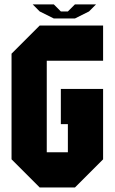

<svg xmlns="http://www.w3.org/2000/svg" viewBox="-20 -832 509 852"><path d="M437.5 -718.8V-562.5H187.5V-156.2H281.2V-281.2H250V-437.5H437.5V-125L312.5 0H156.2L31.2 -125V-593.8L156.2 -718.8ZM156.2 -781.2 125 -812.5H218.8L250 -781.2H281.2L312.5 -812.5H406.2L375 -781.2L312.5 -750H218.8Z"/></svg>

Font: Signwood
Style: Regular
Weight: 400
Designer: GGBotNet
Foundry: GGBotNet
Version: 0.95